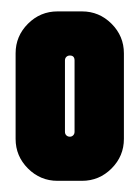

<svg xmlns="http://www.w3.org/2000/svg" viewBox="-20 -721 249 342"><path d="M200.7 -473.6Q200.7 -442.9 178.7 -420.9Q156.7 -398.9 126 -398.9H82.5Q51.8 -398.9 29.8 -420.9Q7.8 -442.9 7.8 -473.6V-626Q7.8 -656.7 29.8 -678.7Q51.8 -700.7 82.5 -700.7H126Q156.7 -700.7 178.7 -678.7Q200.7 -656.7 200.7 -626ZM104.5 -477.5Q107.9 -477.5 110.4 -480Q112.8 -482.4 112.8 -486.3V-613.3Q112.8 -622.1 104.5 -622.1Q100.6 -622.1 98.1 -619.6Q95.7 -617.2 95.7 -613.3V-486.3Q95.7 -482.4 98.1 -480Q100.6 -477.5 104.5 -477.5Z"/></svg>

Font: Silence Rounded
Style: Regular
Weight: 400
Designer: Lilo Joris
Foundry: Lilo Joris
Version: Version 1.019;Fontself Maker 3.5.7